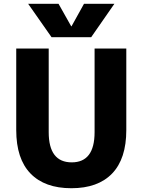

<svg xmlns="http://www.w3.org/2000/svg" viewBox="-20 -987 755 1017"><path d="M359 -848 425 -967H586L463 -790H253L129 -967H290L357 -848ZM238 -730V-287Q238 -127 360 -127Q481 -127 481 -287V-730H649V-298Q649 -146 574 -68Q499 10 358 10Q217 10 141.5 -68Q66 -146 66 -298V-730Z"/></svg>

Font: Mplus 1p ExtraBold
Style: Regular
Weight: 800
Version: Version 1.061